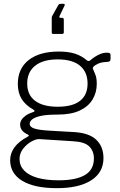

<svg xmlns="http://www.w3.org/2000/svg" viewBox="-20 -807 626 1002"><path d="M257 -630Q250 -630 250 -638V-714Q250 -716 250.5 -718Q251 -720 251 -721L284 -780Q286 -784 289.5 -785.5Q293 -787 299 -787H312Q316 -787 317.5 -784Q319 -781 317 -778L291 -724Q289 -720 290 -717Q291 -714 296 -714H304Q313 -714 313 -704V-639Q313 -630 305 -630H257ZM538 -532Q549 -532 553 -529Q557 -526 557 -518V-500Q557 -493 554 -489Q551 -485 540 -484Q521 -483 509 -480.5Q497 -478 485 -471Q461 -459 465 -448Q470 -436 477.5 -418Q485 -400 485 -369Q485 -325 463.5 -288.5Q442 -252 397 -230.5Q352 -209 280 -209Q224 -209 192.5 -202Q161 -195 148 -184Q135 -173 135 -161Q135 -144 160 -136Q185 -128 240 -125L362 -118Q444 -114 482 -78Q520 -42 520 18Q520 93 456 134Q392 175 277 175Q159 175 96 136.5Q33 98 33 29Q33 -7 55.5 -38Q78 -69 125 -94Q136 -100 125 -105Q105 -114 95 -127Q85 -140 85 -157Q85 -169 92 -181Q99 -193 114.5 -204Q130 -215 155 -223Q161 -225 160 -228.5Q159 -232 154 -235Q113 -258 93 -290.5Q73 -323 73 -369Q73 -449 129.5 -493.5Q186 -538 287 -538Q338 -538 372.5 -526.5Q407 -515 432 -493Q437 -489 441.5 -488.5Q446 -488 451 -492Q461 -501 474.5 -510Q488 -519 504 -525.5Q520 -532 538 -532ZM281 -250Q359 -250 398 -281Q437 -312 437 -371Q437 -431 397.5 -464Q358 -497 281 -497Q205 -497 163.5 -464Q122 -431 122 -371Q122 -312 163 -281Q204 -250 281 -250ZM186 -81Q169 -82 145 -69Q121 -56 101.5 -32Q82 -8 82 23Q82 58 106 83Q130 108 175.5 121Q221 134 286 134Q376 134 423 106.5Q470 79 470 20Q470 -19 445.5 -43Q421 -67 360 -70Z"/></svg>

Font: Libre Franklin ExtraLight
Style: Regular
Weight: 250
Designer: Pablo Impallari, Rodrigo Fuenzalida, Nhung Nguyen
Foundry: Impallari Type
Version: Version 3.000